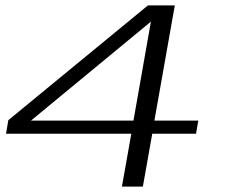

<svg xmlns="http://www.w3.org/2000/svg" viewBox="-20 -695 851 715"><path d="M434 0 469 -197H2.5L11 -247.5L531 -675H631L555 -246H718.5L710 -197H547L512 0ZM95.5 -246H477L542 -614.5Z"/></svg>

Font: Anybody UltraExpanded Light
Style: Italic
Weight: 300
Width: 9
Italic angle: -10°
Designer: Tyler Finck
Foundry: Etcetera Type Company
Version: Version 1.010; ttfautohint (v1.8.3) -l 8 -r 50 -G 200 -x 14 